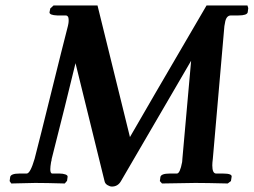

<svg xmlns="http://www.w3.org/2000/svg" viewBox="-20 -667 924 699"><path d="M644 -88.9 675.8 -445.8Q675.8 -445.8 419.9 -6.8Q408.7 12.2 387.2 12.2Q380.4 12.2 371.6 7.1Q362.8 2 360.8 -6.8Q296.9 -265.6 254.9 -437Q219.7 -291 168 -87.9Q168 -85.9 167.5 -82.5Q167 -79.1 166 -77.1Q163.1 -60.1 163.1 -50.8Q163.1 -34.7 170.9 -35.2H196.8Q209 -35.2 218 -32Q227.1 -28.8 226.1 -22.9L224.1 -8.8L215.8 1Q146 -1 107.9 -1L21 1L15.1 -7.8L17.1 -22.9Q20 -35.2 50.8 -35.2H77.1Q90.3 -35.2 106 -88.9Q126 -166 166.5 -330.1Q207 -494.1 227.1 -571.8L227.5 -573.7Q228 -575.2 228 -576.2L229 -581.1Q230 -585.9 230 -594.2Q230 -611.3 217.8 -610.8H188Q160.2 -611.8 160.2 -622.1L163.1 -636.2L174.8 -647H335L453.1 -168Q501 -252 731.9 -647H880.9L883.8 -637.2L881.8 -622.1Q878.9 -610.8 848.1 -610.8H820.8Q802.7 -610.8 798.8 -582L796.9 -571.8L754.9 -89.8Q752.9 -73.7 752.9 -64.9Q752.9 -35.2 767.1 -35.2H792Q826.2 -35.2 823.2 -22.9L820.8 -7.8L809.1 1Q730 -1 690.9 -1L569.8 1L562 -7.8L564 -22.9Q566.9 -35.2 598.1 -35.2H624Q635.3 -35.2 643.1 -77.1Q643.1 -79.1 643.6 -83Q644 -86.9 644 -88.9Z"/></svg>

Font: Linux Libertine O
Style: Semibold Italic
Weight: 600
Italic angle: -11.5°
Designer: Philipp H. Poll
Foundry: Philipp H. Poll
Version: Version 5.1.2